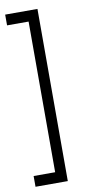

<svg xmlns="http://www.w3.org/2000/svg" viewBox="-89 -795 422 858"><g transform="rotate(-10 122.0 -366.5)"><path d="M97.7 -24.4H0V24.4H146.5V-756.8H0V-708H97.7Z"/></g></svg>

Font: Daray
Style: Regular
Weight: 400
Designer: Maxim Raikov
Foundry: Maxim Raikov
Version: Version 1.00 May 24, 2021, initial release